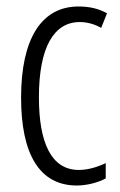

<svg xmlns="http://www.w3.org/2000/svg" viewBox="-20 -562 370 592"><path d="M217 10C245 10 281 2 306 -12V-59C278 -46 250 -38 223 -38C138 -38 100 -122 100 -262C100 -416 146 -494 226 -494C248 -494 271 -488 292 -476L310 -521C285 -535 257 -542 222 -542C107 -542 45 -441 45 -261C45 -88 101 10 217 10Z"/></svg>

Font: Noto Sans Arabic ExtCond Light
Style: Regular
Weight: 300
Width: 2
Designer: Monotype Design Team, Nadine Chahine, Nizar Qandah and Khaled Hosny
Foundry: Monotype Imaging Inc.
Version: Version 2.012